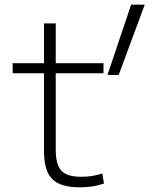

<svg xmlns="http://www.w3.org/2000/svg" viewBox="-20 -790 687 820"><path d="M320 10Q238 10 203 -25.5Q168 -61 168 -143V-477H34V-520H168V-690H218V-520H422V-477H218V-153Q218 -87 242 -61Q266 -35 327 -35Q351 -35 373.5 -38.5Q396 -42 417 -49L424 -6Q397 3 371.5 6.5Q346 10 320 10ZM439 -470 540 -770H598L487 -470Z"/></svg>

Font: M PLUS 1 Light
Style: Regular
Weight: 300
Designer: Coji Morishita
Foundry: UNDERFOREST DESIGN
Version: Version 1.001